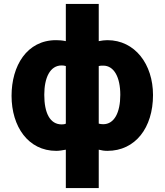

<svg xmlns="http://www.w3.org/2000/svg" viewBox="-20 -750 840 980"><path d="M39 -261C39 -414 117 -545 266 -545C281 -545 297 -544 316 -540V-730H484V-540C500 -543 513 -545 528 -545C669 -545 761 -422 761 -265C761 -98 671 20 528 20C513 20 499 18 484 14V210H316V14C299 17 283 20 267 20C124 20 39 -104 39 -261ZM206 -266C206 -175 234 -115 295 -115C303 -115 311 -116 316 -119V-413C309 -415 302 -416 295 -416C235 -416 206 -353 206 -266ZM484 -119C491 -117 499 -116 507 -116C563 -116 594 -175 594 -266C594 -356 562 -415 507 -415C498 -415 492 -415 484 -413Z"/></svg>

Font: Repo ExtraBold
Style: Bold
Weight: 700
Designer: Stefan Peev
Foundry: Context Ltd
Version: Version 1.502